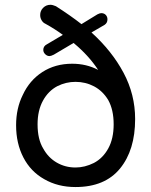

<svg xmlns="http://www.w3.org/2000/svg" viewBox="-20 -755 619 786"><path d="M161.1 -21.5Q105.5 -52.7 75.7 -110.4Q45.9 -168 45.9 -242.2Q45.9 -311.5 73.2 -366.2Q100.6 -425.8 153.3 -460Q206.1 -494.1 275.4 -494.1Q334 -494.1 381.8 -468.8Q342.8 -528.3 281.2 -579.1L200.2 -531.2Q188.5 -525.4 182.6 -525.4Q172.9 -525.4 165 -533.2Q157.2 -541 157.2 -550.8Q157.2 -566.4 172.9 -574.2L237.3 -612.3Q204.1 -636.7 165 -658.2Q156.2 -662.1 150.4 -671.9Q144.5 -681.6 144.5 -693.4Q144.5 -710.9 156.7 -723.1Q168.9 -735.4 186.5 -735.4Q195.3 -735.4 209 -729.5Q268.6 -691.4 313.5 -656.2L378.9 -696.3Q388.7 -701.2 394.5 -701.2Q406.2 -701.2 413.1 -693.8Q419.9 -686.5 419.9 -675.8Q419.9 -661.1 408.2 -653.3L354.5 -622.1Q438.5 -545.9 485.8 -457Q533.2 -368.2 533.2 -267.6Q533.2 -140.6 471.2 -64.9Q409.2 10.7 289.1 10.7Q216.8 10.7 161.1 -21.5ZM157.2 -146.5Q177.7 -109.4 212.4 -89.4Q247.1 -69.3 289.1 -69.3Q327.1 -69.3 364.3 -87.9Q401.4 -107.4 423.3 -147.5Q445.3 -187.5 445.3 -246.1Q445.3 -305.7 422.9 -345.7Q400.4 -382.8 365.2 -401.4Q330.1 -419.9 289.1 -419.9Q250 -419.9 214.8 -402.3Q177.7 -382.8 155.8 -342.8Q133.8 -302.7 133.8 -246.1Q133.8 -184.6 157.2 -146.5Z"/></svg>

Font: jf-openhuninn-2.0
Style: Regular
Weight: 400
Designer: [Kosugi Maru]
Designed by MOTOYA      

[Varela Round]
Joe Prince (Latin component); Avraham Cornfeld (Hebrew component)
Foundry: justfont CO.,LTD.
Version: 2.0